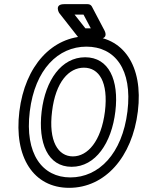

<svg xmlns="http://www.w3.org/2000/svg" viewBox="-20 -865 686 922"><path d="M318 -13C183 -13 98 -126 123 -330C148 -533 260 -641 395 -641C531 -641 617 -533 592 -330C567 -126 454 -13 318 -13ZM312 37C484 37 615 -110 642 -330C669 -549 572 -691 401 -691C230 -691 100 -549 73 -330C46 -110 141 37 312 37ZM324 -64C439 -64 516 -179 534 -330C552 -480 503 -590 389 -590C275 -590 198 -480 180 -330C162 -179 209 -64 324 -64ZM330 -114C259 -114 212 -187 230 -330C247 -472 311 -540 383 -540C455 -540 501 -472 484 -330C466 -187 401 -114 330 -114ZM390 -729 338 -795H381L416 -729ZM355 -687C359 -682 366 -679 373 -679H456C504 -679 482 -718 482 -718L421 -834C417 -841 410 -845 401 -845H288C239 -845 264 -803 264 -803Z"/></svg>

Font: Falling Sky
Style: CondOuObl
Weight: 400
Designer: Paul D. Hunt
Foundry: Adobe Systems Incorporated
Version: Version 1.02